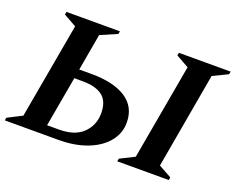

<svg xmlns="http://www.w3.org/2000/svg" viewBox="-121 -845 1263 1030"><g transform="rotate(20 510.5 -330.0)"><path d="M98 -660H403L400 -644L305 -603L268 -393H338Q465 -393 535 -347Q605 -301 605 -212Q605 -151 566 -103Q527 -55 456.5 -27.5Q386 0 292 0H-14L-11 -16L71 -58L168 -603L95 -644ZM208 -53H276Q366 -53 412.5 -98.5Q459 -144 459 -212Q459 -280 420.5 -310Q382 -340 307 -340H259ZM628 0 631 -16 713 -57 810 -603 737 -644 740 -660H1035L1032 -644L947 -603L851 -57L925 -16L922 0Z"/></g></svg>

Font: Spectral
Style: Bold Italic
Weight: 700
Italic angle: -10°
Designer: Jean-Baptiste Levee
Foundry: Production Type
Version: Version 2.001